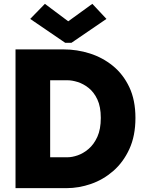

<svg xmlns="http://www.w3.org/2000/svg" viewBox="-20 -976 738 996"><path d="M60.5 0V-719.7H310.5Q379.9 -719.7 446 -698.7Q512.2 -677.7 565.7 -634.3Q619.1 -590.8 650.9 -523.7Q682.6 -456.5 682.6 -364.3Q682.6 -271.5 651.1 -202.9Q619.6 -134.3 567.6 -89.1Q515.6 -43.9 452.4 -22Q389.2 0 325.2 0ZM240.2 -160.2H331.1Q354 -160.2 383.1 -170.2Q412.1 -180.2 439.7 -203.6Q467.3 -227.1 485.1 -266.4Q502.9 -305.7 502.9 -364.3Q502.9 -422.4 485.1 -460.2Q467.3 -498 439.7 -519.8Q412.1 -541.5 383.1 -550.5Q354 -559.6 331.1 -559.6H240.2ZM212.9 -956.1 333 -866.2H335L459 -956.1L532.2 -877.9L350.6 -753.9H318.4L136.7 -877.9Z"/></svg>

Font: Reddit Sans Black
Style: Regular
Weight: 900
Version: Version 1.014